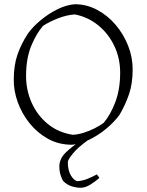

<svg xmlns="http://www.w3.org/2000/svg" viewBox="-20 -672 692 906"><path d="M320 11Q257 11 206.5 -17Q156 -45 119.5 -90.5Q83 -136 63.5 -190.5Q44 -245 45 -297Q45 -364 62.5 -414.5Q80 -465 112 -514Q136 -547 173 -577.5Q210 -608 251.5 -628.5Q293 -649 333 -652Q389 -652 438.5 -625.5Q488 -599 525.5 -555Q563 -511 584.5 -456.5Q606 -402 606 -345Q606 -278 589 -228Q572 -178 544 -130Q518 -95 480.5 -64Q443 -33 400.5 -12.5Q358 8 320 11ZM323 -36Q347 -37 374.5 -45.5Q402 -54 427.5 -67Q453 -80 470 -93Q503 -133 525 -192.5Q547 -252 547 -329Q547 -397 519.5 -455Q492 -513 443.5 -552.5Q395 -592 333 -604Q293 -601 252.5 -585Q212 -569 183 -550Q149 -510 126 -452Q103 -394 103 -314Q103 -246 129.5 -187Q156 -128 205 -87.5Q254 -47 323 -36ZM363 -9H393Q348 23 324 52.5Q300 82 300 93Q300 131 314 155Q328 179 345 183Q369 181 390 173Q411 165 437 151L449 167Q431 184 406.5 199Q382 214 361 214Q340 214 318 207Q296 200 279 183Q273 176 266.5 156Q260 136 260 114Q260 77 290.5 47.5Q321 18 363 -9Z"/></svg>

Font: Labrada Light
Style: Regular
Weight: 300
Designer: Mercedes Jáuregui
Foundry: Omnibus-Type Team
Version: Version 1.000; ttfautohint (v1.8.4.7-5d5b)